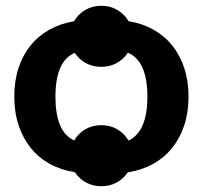

<svg xmlns="http://www.w3.org/2000/svg" viewBox="-20 -593 702 665"><path d="M425 -106Q490.5 -137 490.5 -258Q490.5 -319 474 -357.2Q457.5 -395.5 423 -410.5Q408.5 -388 384.5 -374.8Q360.5 -361.5 331 -361.5Q301 -361.5 277.2 -374.5Q253.5 -387.5 239 -410Q204.5 -395 188.2 -356.8Q172 -318.5 172 -258Q172 -198 187.8 -160Q203.5 -122 237 -106.5Q250.5 -130.5 275.2 -145Q300 -159.5 331 -159.5Q362 -159.5 386.5 -145Q411 -130.5 425 -106ZM633 -258.5Q633 -203.5 618 -158.5Q603 -113.5 575.5 -79.8Q548 -46 509.2 -24.8Q470.5 -3.5 422.5 4Q408 26 384.2 39Q360.5 52 331 52Q301.5 52 277.8 39Q254 26 239.5 3.5Q191.5 -4 152.8 -25.2Q114 -46.5 86.8 -80.2Q59.5 -114 44.5 -159Q29.5 -204 29.5 -258.5Q29.5 -312.5 44 -357Q58.5 -401.5 85.5 -435Q112.5 -468.5 150.8 -490Q189 -511.5 236.5 -519.5Q250 -543.5 274.8 -558.2Q299.5 -573 331 -573Q362 -573 386.8 -558.2Q411.5 -543.5 425.5 -519.5Q472.5 -512 511 -490.5Q549.5 -469 576.5 -435.5Q603.5 -402 618.2 -357.2Q633 -312.5 633 -258.5Z"/></svg>

Font: Lato 2
Style: Regular
Weight: 800
Designer: Lukasz Dziedzic with Adam Twardoch and Botio Nikoltchev
Foundry: tyPoland Lukasz Dziedzic
Version: Version 2.015; 2015-08-06; http://www.latofonts.com/